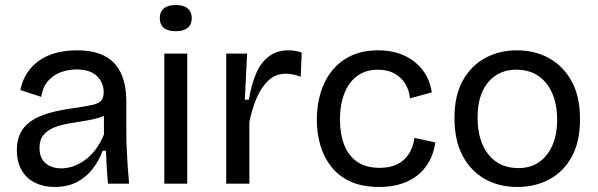

<svg xmlns="http://www.w3.org/2000/svg" viewBox="-20 -730 2375 763"><path d="M197 13Q155 13 121 -3Q87 -19 67 -52Q47 -85 47 -134Q47 -172 60.5 -200Q74 -228 102.5 -248Q131 -268 176 -281Q221 -294 285 -302Q323 -308 346.5 -313Q370 -318 381 -329Q392 -340 392 -364Q392 -401 365.5 -427.5Q339 -454 284 -454Q254 -454 224.5 -444Q195 -434 172.5 -410Q150 -386 144 -345L61 -372Q68 -409 86.5 -438Q105 -467 134 -488Q163 -509 201.5 -519.5Q240 -530 286 -530Q352 -530 395 -508Q438 -486 460 -440.5Q482 -395 482 -324V-210Q482 -179 483.5 -142Q485 -105 487.5 -68.5Q490 -32 493 0H409Q406 -33 404 -65.5Q402 -98 401 -131H388Q374 -93 349 -60Q324 -27 286.5 -7Q249 13 197 13ZM224 -61Q246 -61 269 -68.5Q292 -76 315 -92Q338 -108 358 -133.5Q378 -159 393 -195V-291L419 -287Q403 -271 376.5 -263Q350 -255 318.5 -250Q287 -245 254.5 -239.5Q222 -234 195.5 -223.5Q169 -213 153 -194Q137 -175 137 -142Q137 -102 161 -81.5Q185 -61 224 -61Z M633 0V-517H724V0ZM678 -606Q647 -606 631 -619Q615 -632 615 -658Q615 -683 631 -696.5Q647 -710 678 -710Q710 -710 726 -696.5Q742 -683 742 -658Q742 -632 725.5 -619Q709 -606 678 -606Z M879 0V-278V-517H962L953 -334H969Q979 -394 997.5 -437.5Q1016 -481 1048 -505.5Q1080 -530 1126 -530Q1137 -530 1150 -528.5Q1163 -527 1179 -521L1175 -425Q1160 -431 1144.5 -434Q1129 -437 1116 -437Q1076 -437 1048 -411.5Q1020 -386 1001 -343Q982 -300 971 -245V0Z M1488 13Q1420 13 1373 -8.5Q1326 -30 1296.5 -67.5Q1267 -105 1253 -153Q1239 -201 1239 -253Q1239 -311 1254 -361Q1269 -411 1299.5 -449Q1330 -487 1375.5 -508.5Q1421 -530 1482 -530Q1542 -530 1587 -509Q1632 -488 1660 -451Q1688 -414 1696 -363L1609 -339Q1607 -368 1592.5 -394Q1578 -420 1550 -436.5Q1522 -453 1481 -453Q1443 -453 1415 -438Q1387 -423 1368.5 -396.5Q1350 -370 1340.5 -334Q1331 -298 1331 -255Q1331 -197 1348 -154Q1365 -111 1399.5 -87Q1434 -63 1489 -63Q1531 -63 1560 -78Q1589 -93 1605.5 -119.5Q1622 -146 1627 -182L1710 -164Q1704 -121 1685 -87.5Q1666 -54 1637.5 -32Q1609 -10 1571.5 1.5Q1534 13 1488 13Z M2036 13Q1962 13 1905.5 -19.5Q1849 -52 1817.5 -113Q1786 -174 1786 -261Q1786 -351 1819.5 -410.5Q1853 -470 1909 -500Q1965 -530 2034 -530Q2106 -530 2162.5 -498.5Q2219 -467 2252 -406.5Q2285 -346 2285 -257Q2285 -167 2252.5 -107.5Q2220 -48 2163.5 -17.5Q2107 13 2036 13ZM2040 -62Q2088 -62 2122 -85.5Q2156 -109 2175 -152Q2194 -195 2194 -254Q2194 -315 2174.5 -359.5Q2155 -404 2119 -428.5Q2083 -453 2032 -453Q1985 -453 1950.5 -430.5Q1916 -408 1897 -366Q1878 -324 1878 -263Q1878 -169 1921.5 -115.5Q1965 -62 2040 -62Z"/></svg>

Font: Bricolage Grotesque 18pt
Style: Regular
Weight: 400
Version: Version 1.001;gftools[0.9.33.dev8+g029e19f]